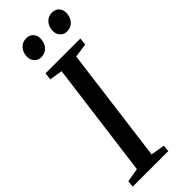

<svg xmlns="http://www.w3.org/2000/svg" viewBox="-304 -975 1006 1006"><g transform="rotate(-45 199.0 -472.0)"><path d="M-0.5 0 3 -36.5 79.5 -49.5 163.5 -691.5 91 -703 96 -743H354L350 -703L272 -691.5L188.5 -49.5L266 -36.5L263 0ZM139 -818Q117.5 -818 102.8 -834Q88 -850 88.5 -874.5Q89.5 -904.5 107.5 -924.5Q125.5 -944.5 153 -944.5Q179 -944.5 193 -929Q207 -913.5 206.5 -891Q206 -859 187.8 -838.5Q169.5 -818 139 -818ZM330 -818Q308.5 -818 293.8 -834Q279 -850 279.5 -874.5Q280.5 -904.5 298.5 -924.5Q316.5 -944.5 344 -944.5Q370 -944.5 383.8 -929Q397.5 -913.5 397.5 -891Q397 -859 378.8 -838.5Q360.5 -818 330 -818Z"/></g></svg>

Font: Merriweather Text Regular
Style: Italic
Weight: 400
Italic angle: -7.8°
Designer: Eben Sorkin
Foundry: Eben Sorkin
Version: Version 2.100; ttfautohint (v1.7.19-72a1) -l 8 -r 50 -G 200 